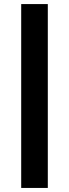

<svg xmlns="http://www.w3.org/2000/svg" viewBox="-20 -822 342 951"><path d="M85 -801.8H216.8V108.9H85Z"/></svg>

Font: Argentum Sans
Style: Bold
Weight: 700
Designer: Julieta Ulanovsky (Modified by Cristiano Sobral)
Foundry: Julieta Ulanovsky
Version: Version 1.000; ttfautohint (v1.5.65-e2d9)